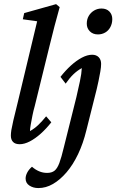

<svg xmlns="http://www.w3.org/2000/svg" viewBox="-20 -699 570 941"><path d="M76.2 7.8Q54.7 7.8 43.9 -3.4Q33.2 -14.6 33.2 -34.2Q33.2 -45.9 35.6 -61.5Q38.1 -77.1 45.4 -108.9Q52.7 -140.6 67.4 -199.2L162.1 -594.7L91.8 -604.5L98.6 -634.8L254.9 -678.7L272.5 -664.1Q258.8 -616.2 247.1 -570.8Q235.4 -525.4 222.7 -473.6L150.4 -179.7Q143.6 -156.2 138.7 -131.3Q133.8 -106.4 130.4 -86.9Q127 -67.4 127 -56.6Q148.4 -68.4 167.5 -86.4Q186.5 -104.5 206.1 -128.9L231.4 -99.6Q207 -68.4 179.7 -43.9Q152.3 -19.5 126 -5.9Q99.6 7.8 76.2 7.8ZM454.1 -262.7 403.3 -60.5Q387.7 3.9 362.8 56.2Q337.9 108.4 306.2 145.5Q274.4 182.6 239.7 202.6Q205.1 222.7 168 222.7Q142.6 222.7 124 210.4Q105.5 198.2 105.5 175.8Q105.5 162.1 113.3 147Q121.1 131.8 136.7 118.2Q153.3 132.8 171.9 140.6Q190.4 148.4 210.9 148.4Q233.4 148.4 247.1 137.7Q260.7 127 271 99.6Q281.2 72.3 293 22.5L354.5 -223.6Q363.3 -260.7 371.6 -300.3Q379.9 -339.8 380.9 -365.2Q359.4 -353.5 340.3 -335.4Q321.3 -317.4 301.8 -289.1L276.4 -322.3Q300.8 -353.5 327.6 -377.9Q354.5 -402.3 381.3 -416.5Q408.2 -430.7 431.6 -430.7Q452.1 -430.7 463.9 -418.5Q475.6 -406.2 475.6 -385.7Q475.6 -371.1 471.7 -348.1Q467.8 -325.2 462.9 -302.2Q458 -279.3 454.1 -262.7ZM460 -530.3Q435.5 -530.3 420.4 -545.4Q405.3 -560.5 405.3 -583Q405.3 -604.5 415 -621.1Q424.8 -637.7 441.4 -647.5Q458 -657.2 477.5 -657.2Q502 -657.2 516.1 -642.6Q530.3 -627.9 530.3 -605.5Q530.3 -584 521 -566.4Q511.7 -548.8 495.6 -539.6Q479.5 -530.3 460 -530.3Z"/></svg>

Font: Crimson Pro Medium
Style: Italic
Weight: 500
Italic angle: -12°
Designer: Jacques Le Bailly
Foundry: Baron von Fonthausen
Version: Version 1.003